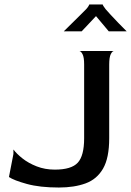

<svg xmlns="http://www.w3.org/2000/svg" viewBox="-20 -828 586 858"><path d="M243 10Q158 10 100 -6Q42 -22 20 -37L40 -140V-160Q54 -141 80.5 -120Q107 -99 144 -84.5Q181 -70 225 -70Q299 -70 327.5 -101Q356 -132 356 -210V-540Q356 -572 349 -585.5Q342 -599 335 -600H489Q482 -600 475 -586Q468 -572 468 -539V-210Q468 -122 440.5 -74.5Q413 -27 362.5 -8.5Q312 10 243 10ZM265 -688Q280 -703 299 -721.5Q318 -740 336 -758Q354 -776 365 -787Q373 -796 376 -801.5Q379 -807 379 -808H439Q439 -804 452 -787Q458 -780 474 -762.5Q490 -745 509.5 -725Q529 -705 546 -688H466L409 -756L345 -688Z"/></svg>

Font: Red Rose
Style: Regular
Weight: 400
Designer: Jaikishan Patel
Version: Version 2.000; ttfautohint (v1.8.3)